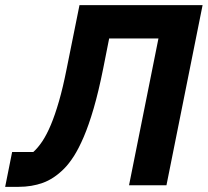

<svg xmlns="http://www.w3.org/2000/svg" viewBox="-50 -718 805 744"><path d="M-30 6 -3 -129H79Q97 -145 114 -170.5Q131 -196 147 -234Q163 -272 178.5 -325.5Q194 -379 208 -450L258 -698H735L595 0H450L564 -569H373L350 -453Q332 -363 313 -298Q294 -233 274.5 -187.5Q255 -142 236 -112.5Q217 -83 198 -64Q159 -25 116 -9.5Q73 6 22 6Z"/></svg>

Font: IBM Plex Sans
Style: Italic
Weight: 400
Italic angle: -11.31°
Designer: Mike Abbink, Paul van der Laan, Pieter van Rosmalen
Foundry: Bold Monday
Version: Version 3.201